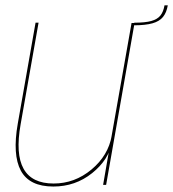

<svg xmlns="http://www.w3.org/2000/svg" viewBox="-20 -676 634 702"><path d="M357 0H368L472 -592H461L377 -116ZM121 -593H110L45 -224Q25 -110 56.2 -52Q87.5 6 175 6Q255.5 6 316.8 -43Q378 -92 389.5 -156.5L388.5 -180Q376 -107.5 314.5 -56.2Q253 -5 176 -5Q96.5 -5 66.2 -59Q36 -113 55.5 -222ZM471 -593 469.5 -583.5Q512 -583.5 537.5 -590.8Q563 -598 576 -614Q589 -630 593.5 -656.5H581.5Q577.5 -633 566.5 -619.2Q555.5 -605.5 533 -599.2Q510.5 -593 471 -593Z"/></svg>

Font: Anybody UltraCondensed Thin Thin
Style: Italic
Weight: 250
Italic angle: -10°
Version: Version 1.111